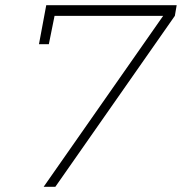

<svg xmlns="http://www.w3.org/2000/svg" viewBox="-20 -719 700 739"><path d="M158 -699H660L653 -658L193 0H148L608 -658H190L168 -549H130Z"/></svg>

Font: Gontserrat ExtraLight
Style: Italic
Weight: 275
Italic angle: -11.3°
Designer: Julieta Ulanovsky
Foundry: Julieta Ulanovsky
Version: Version 6.001